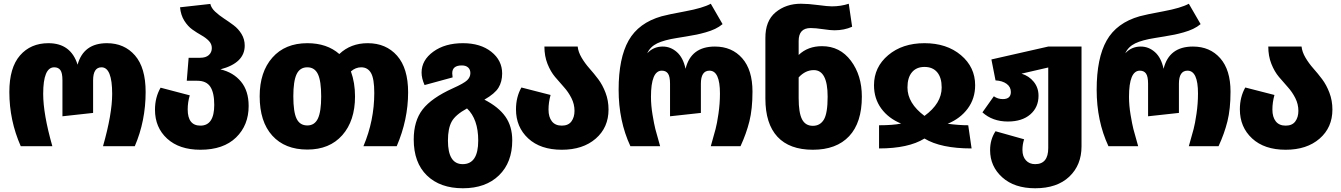

<svg xmlns="http://www.w3.org/2000/svg" viewBox="-20 -782 7171 1027"><path d="M91 0Q30 -138 30 -290Q30 -420 87 -485.5Q144 -551 239 -551Q359 -551 395 -436Q427 -551 552 -551Q645 -551 702 -485.5Q759 -420 759 -290Q759 -135 701 0H531Q580 -172 580 -280Q580 -422 523 -422Q478 -422 478 -352V-178L314 -160V-352Q314 -392 303 -407Q292 -422 270 -422Q211 -422 211 -280Q211 -172 260 0Z M1159 -411Q1228 -395 1269 -345.5Q1310 -296 1310 -215Q1310 -112 1242.5 -46.5Q1175 19 1052 19Q939 19 874 -40.5Q809 -100 809 -195Q809 -261 839 -313L995 -272Q984 -235 984 -197Q984 -110 1052 -110Q1126 -110 1126 -221Q1126 -286 1105 -318Q1084 -350 1035 -350H979L989 -473H1051Q1081 -473 1097 -487.5Q1113 -502 1113 -525Q1113 -547 1097 -563.5Q1081 -580 1057 -593.5Q1033 -607 1009 -624Q985 -641 966 -671Q947 -701 943 -743L1105 -761Q1110 -739 1131 -719.5Q1152 -700 1178 -683Q1204 -666 1229.5 -647Q1255 -628 1272 -600Q1289 -572 1289 -538Q1289 -445 1159 -411Z M1947 -551Q2045 -551 2104 -484Q2163 -417 2163 -288Q2163 -142 2102 0H1924Q1982 -137 1982 -285Q1982 -361 1964.5 -391.5Q1947 -422 1912 -422Q1882 -422 1857 -400Q1879 -340 1879 -266Q1879 -136 1811 -59Q1743 18 1624 18Q1504 18 1436.5 -56.5Q1369 -131 1369 -267Q1369 -397 1437 -474Q1505 -551 1624 -551Q1729 -551 1795 -493Q1856 -551 1947 -551ZM1624 -111Q1663 -111 1680.5 -148Q1698 -185 1698 -266Q1698 -349 1680.5 -385.5Q1663 -422 1624 -422Q1584 -422 1566.5 -385Q1549 -348 1549 -267Q1549 -183 1566.5 -147Q1584 -111 1624 -111Z M2571 -249Q2647 -210 2683.5 -158Q2720 -106 2720 -31Q2720 87 2649 156Q2578 225 2456 225Q2334 225 2263.5 156.5Q2193 88 2193 -36Q2193 -135 2240.5 -196.5Q2288 -258 2403 -310Q2461 -336 2478.5 -352.5Q2496 -369 2496 -391Q2496 -410 2484 -421Q2472 -432 2450 -432Q2399 -432 2399 -390Q2399 -382 2401 -368L2251 -327Q2235 -363 2235 -394Q2235 -460 2297.5 -505.5Q2360 -551 2456 -551Q2550 -551 2608 -505Q2666 -459 2666 -389Q2666 -345 2646.5 -313Q2627 -281 2571 -249ZM2455 96Q2538 96 2538 -30Q2538 -145 2478 -202Q2416 -168 2396 -131.5Q2376 -95 2376 -30Q2376 96 2455 96Z M3070 -533Q3073 -504 3091 -473.5Q3109 -443 3133 -416Q3157 -389 3180 -358.5Q3203 -328 3219 -286Q3235 -244 3235 -196Q3235 -100 3166.5 -40.5Q3098 19 2985 19Q2871 19 2805.5 -41.5Q2740 -102 2740 -197Q2740 -263 2769 -314L2925 -274Q2914 -234 2914 -196Q2914 -156 2932 -133Q2950 -110 2985 -110Q3020 -110 3036.5 -132.5Q3053 -155 3053 -189Q3053 -225 3036.5 -257.5Q3020 -290 2996.5 -316Q2973 -342 2949 -370.5Q2925 -399 2908.5 -440.5Q2892 -482 2892 -533Z M3352 0Q3289 -135 3289 -302Q3289 -471 3342.5 -565.5Q3396 -660 3519 -695Q3551 -704 3645.5 -721.5Q3740 -739 3782 -762L3845 -653Q3827 -638 3805 -627.5Q3783 -617 3754.5 -609Q3726 -601 3706.5 -597Q3687 -593 3651 -587Q3615 -581 3602 -579Q3532 -568 3495 -550Q3458 -532 3442 -497Q3475 -533 3525 -533Q3567 -533 3600.5 -503.5Q3634 -474 3647 -414Q3676 -533 3804 -533Q3895 -533 3950 -470.5Q4005 -408 4005 -292Q4005 -199 3988.5 -133Q3972 -67 3941 0H3782Q3800 -64 3807.5 -91.5Q3815 -119 3823 -173.5Q3831 -228 3831 -282Q3831 -404 3775 -404Q3729 -404 3729 -334V-178L3564 -160V-334Q3564 -373 3553 -388.5Q3542 -404 3520 -404Q3462 -404 3462 -264Q3462 -218 3470.5 -167.5Q3479 -117 3485.5 -91.5Q3492 -66 3511 0Z M4377 -535Q4473 -535 4531.5 -457Q4590 -379 4590 -265Q4590 -126 4522 -53.5Q4454 19 4328 19Q4203 19 4138.5 -50.5Q4074 -120 4074 -255V-577Q4073 -670 4128.5 -716Q4184 -762 4264 -762Q4303 -762 4355.5 -755Q4408 -748 4429 -748Q4478 -748 4520 -762L4538 -639Q4496 -620 4443 -620Q4422 -620 4382 -626Q4342 -632 4316 -632Q4252 -632 4252 -563V-488Q4301 -535 4377 -535ZM4328 -109Q4367 -109 4387 -142.5Q4407 -176 4407 -265Q4407 -407 4333 -407Q4288 -407 4252 -368V-257Q4252 -179 4270 -144Q4288 -109 4328 -109Z M4655 -326Q4655 -423 4731 -487Q4807 -551 4925 -551Q5044 -551 5120 -487Q5196 -423 5196 -326Q5196 -255 5156.5 -201.5Q5117 -148 5049 -120Q5110 -112 5159 -112L5177 12Q5012 12 4925 -41Q4839 12 4682 12V-112Q4756 -112 4800 -121Q4732 -149 4693.5 -202Q4655 -255 4655 -326ZM4834 -314Q4834 -230 4925 -162Q5017 -229 5017 -314Q5017 -367 4993 -395.5Q4969 -424 4925 -424Q4882 -424 4858 -395.5Q4834 -367 4834 -314Z M5587 -533H5765V1Q5765 101 5699.5 163Q5634 225 5517 225Q5406 225 5341 166.5Q5276 108 5276 21Q5276 -36 5305 -80L5458 -37Q5449 -10 5449 20Q5449 55 5467.5 75.5Q5486 96 5517 96Q5587 96 5587 10V-421L5444 -388Q5484 -376 5509.5 -344.5Q5535 -313 5535 -270Q5535 -208 5491 -170Q5447 -132 5371 -132Q5289 -132 5235 -181L5296 -267Q5317 -252 5344 -252Q5387 -252 5387 -290Q5387 -317 5364.5 -333.5Q5342 -350 5305 -352L5283 -464Z M5909 0Q5846 -135 5846 -302Q5846 -471 5899.5 -565.5Q5953 -660 6076 -695Q6108 -704 6202.5 -721.5Q6297 -739 6339 -762L6402 -653Q6384 -638 6362 -627.5Q6340 -617 6311.5 -609Q6283 -601 6263.5 -597Q6244 -593 6208 -587Q6172 -581 6159 -579Q6089 -568 6052 -550Q6015 -532 5999 -497Q6032 -533 6082 -533Q6124 -533 6157.5 -503.5Q6191 -474 6204 -414Q6233 -533 6361 -533Q6452 -533 6507 -470.5Q6562 -408 6562 -292Q6562 -199 6545.5 -133Q6529 -67 6498 0H6339Q6357 -64 6364.5 -91.5Q6372 -119 6380 -173.5Q6388 -228 6388 -282Q6388 -404 6332 -404Q6286 -404 6286 -334V-178L6121 -160V-334Q6121 -373 6110 -388.5Q6099 -404 6077 -404Q6019 -404 6019 -264Q6019 -218 6027.5 -167.5Q6036 -117 6042.5 -91.5Q6049 -66 6068 0Z M6942 -533Q6945 -504 6963 -473.5Q6981 -443 7005 -416Q7029 -389 7052 -358.5Q7075 -328 7091 -286Q7107 -244 7107 -196Q7107 -100 7038.5 -40.5Q6970 19 6857 19Q6743 19 6677.5 -41.5Q6612 -102 6612 -197Q6612 -263 6641 -314L6797 -274Q6786 -234 6786 -196Q6786 -156 6804 -133Q6822 -110 6857 -110Q6892 -110 6908.5 -132.5Q6925 -155 6925 -189Q6925 -225 6908.5 -257.5Q6892 -290 6868.5 -316Q6845 -342 6821 -370.5Q6797 -399 6780.5 -440.5Q6764 -482 6764 -533Z"/></svg>

Font: FiraGO ExtraBold
Style: Regular
Weight: 800
Designer: bBox Type
Foundry: bBox Type GmbH
Version: Version 1.001;PS 001.001;hotconv 1.0.88;makeotf.lib2.5.64775